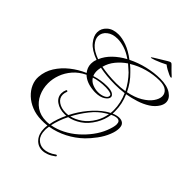

<svg xmlns="http://www.w3.org/2000/svg" viewBox="-396 -1119 1582 1582"><g transform="rotate(45 394.5 -328.0)"><path d="M398 303Q348 303 314.5 264.5Q281 226 281 162Q281 145 284 127Q250 131 215 130Q154 129 103.5 108.5Q53 88 17 54Q-19 20 -37 -21.5Q-55 -63 -52 -105Q-47 -174 -10.5 -232Q26 -290 83 -335Q140 -380 206 -408Q193 -424 185 -444Q177 -464 177 -487Q177 -498 179 -511Q181 -524 186 -537L188 -542Q105 -572 67.5 -617.5Q30 -663 30 -706Q30 -752 67 -785.5Q104 -819 168 -819Q211 -819 264.5 -799.5Q318 -780 379 -734Q447 -768 523 -786Q599 -804 669 -804Q749 -804 795 -773.5Q841 -743 841 -699Q841 -676 826 -650Q802 -610 759.5 -583Q717 -556 665 -539.5Q613 -523 560 -514Q577 -476 586 -435Q595 -394 595 -353Q595 -346 595 -338.5Q595 -331 594 -323Q611 -330 627.5 -334Q644 -338 658 -338Q685 -338 702 -323.5Q719 -309 719 -275Q719 -259 715 -239.5Q711 -220 701 -195Q681 -144 645 -96Q609 -48 577 -17Q520 38 449 74.5Q378 111 300 124L297 147Q296 152 296 157.5Q296 163 296 168Q296 226 325.5 256Q355 286 398 286Q422 286 449 276Q476 266 503 246Q507 244 508 244Q513 244 515 249Q517 254 512 258Q482 281 453 292Q424 303 398 303ZM553 -531Q628 -546 679.5 -576.5Q731 -607 757 -644Q783 -681 783 -713Q783 -745 756.5 -767Q730 -789 674 -789Q607 -789 536 -769.5Q465 -750 406 -713Q419 -703 432 -691Q445 -679 458 -665Q516 -609 553 -531ZM193 -555Q215 -608 260 -651.5Q305 -695 363 -726Q314 -760 269.5 -774Q225 -788 188 -788Q129 -788 93.5 -759Q58 -730 58 -689Q58 -654 90 -617.5Q122 -581 193 -555ZM439 -520Q465 -520 490 -522Q515 -524 538 -528Q520 -564 497 -596Q474 -628 448 -655Q434 -669 420 -680Q406 -691 394 -703L392 -705Q346 -674 311 -631.5Q276 -589 262 -536Q299 -529 343 -524.5Q387 -520 439 -520ZM251 109Q260 109 269 108.5Q278 108 288 107Q294 70 307 33Q320 -4 337 -40Q332 -39 326.5 -39Q321 -39 316 -39Q258 -39 217.5 -67.5Q177 -96 177 -143Q177 -165 187 -188Q188 -192 194 -192Q198 -192 200.5 -189.5Q203 -187 201 -182Q197 -172 195 -162Q193 -152 193 -143Q193 -103 228 -78.5Q263 -54 315 -54Q323 -54 330.5 -54.5Q338 -55 345 -56Q382 -130 434 -192.5Q486 -255 543 -294Q561 -306 579 -315Q580 -324 580.5 -332.5Q581 -341 581 -350Q581 -391 571.5 -432.5Q562 -474 545 -512Q517 -508 490 -506.5Q463 -505 439 -505Q387 -505 342 -509.5Q297 -514 259 -522Q258 -515 256.5 -507.5Q255 -500 254 -492Q251 -455 263 -429Q298 -440 333 -445.5Q368 -451 401 -451Q447 -451 468 -438.5Q489 -426 489 -409Q489 -387 457 -365.5Q425 -344 369 -344Q362 -344 354.5 -344.5Q347 -345 339 -346Q261 -354 216 -397Q156 -368 117.5 -323.5Q79 -279 60 -227Q41 -175 41 -123Q41 -62 65.5 -9Q90 44 137 76.5Q184 109 251 109ZM384 -362Q419 -362 446.5 -375Q474 -388 474 -409Q474 -421 461 -426.5Q448 -432 431 -434Q414 -436 403 -436Q326 -436 269 -417Q287 -388 319.5 -375Q352 -362 384 -362ZM303 104Q360 94 415 66Q470 38 517 -3.5Q564 -45 601 -94.5Q638 -144 659 -197Q681 -253 681 -283Q681 -323 647 -323Q625 -323 593 -307Q589 -276 578.5 -246Q568 -216 551 -187Q512 -121 459.5 -86.5Q407 -52 356 -43Q337 -6 324 31.5Q311 69 303 104ZM364 -60Q411 -71 457.5 -103.5Q504 -136 539 -195Q567 -243 576 -298L553 -284Q495 -249 447 -188Q399 -127 364 -60ZM500 -872Q488 -870 490 -875Q491 -877 505.5 -886Q520 -895 538 -906Q556 -917 566 -923Q589 -937 607 -948Q625 -959 632 -960Q636 -961 640 -960Q645 -959 656 -947.5Q667 -936 680 -923Q687 -916 698.5 -905Q710 -894 719.5 -885.5Q729 -877 728 -875Q727 -872 720 -872Q715 -872 696.5 -880Q678 -888 657 -900Q636 -912 623 -923Q604 -913 578.5 -901.5Q553 -890 531 -882Q509 -874 500 -872Z"/></g></svg>

Font: Mea Culpa
Style: Regular
Weight: 400
Designer: Robert E. Leuschke
Foundry: Robert E. Leuschke
Version: Version 1.010; ttfautohint (v1.8.3)